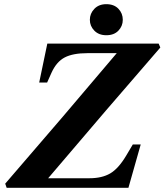

<svg xmlns="http://www.w3.org/2000/svg" viewBox="-20 -901 789 921"><path d="M490 -881Q527 -881 548 -859Q569 -837 569 -806Q569 -776 548 -754Q527 -732 490 -732Q454 -732 432.5 -754Q411 -776 411 -806Q411 -836 432.5 -858.5Q454 -881 490 -881ZM5 -20Q288 -347 540 -646H399Q330 -646 290.5 -625.5Q251 -605 227 -552L206 -505H168L207 -692H741L749 -673Q497 -383 211 -46H409Q469 -46 508.5 -69Q548 -92 585 -154L617 -208H655L596 0H12Z"/></svg>

Font: Heuristica
Style: Bold Italic
Weight: 700
Italic angle: -13°
Version: Version 1.0.2